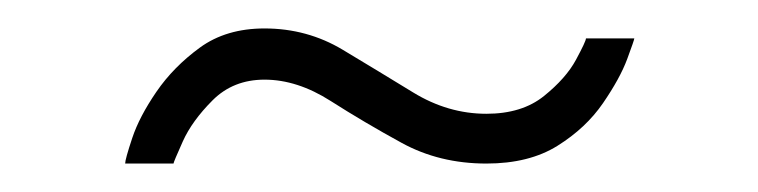

<svg xmlns="http://www.w3.org/2000/svg" viewBox="-20 -360 533 135"><path d="M68 -245Q68 -248 73 -263Q78 -278 90 -295.5Q102 -313 120.5 -326.5Q139 -340 166 -340Q196 -340 221 -325Q246 -310 270.5 -295Q295 -280 322 -280Q347 -280 362.5 -292.5Q378 -305 385 -318Q392 -331 392 -333H426Q426 -332 421 -318.5Q416 -305 404 -287.5Q392 -270 372 -257.5Q352 -245 322 -245Q289 -245 262.5 -259.5Q236 -274 212.5 -289Q189 -304 166 -304Q144 -304 129.5 -289.5Q115 -275 108.5 -260.5Q102 -246 102 -245Z"/></svg>

Font: Raleway Light
Style: Regular
Weight: 300
Designer: Matt McInerney, Pablo Impallari, Rodrigo Fuenzalida
Foundry: Matt McInerney, Pablo Impallari, Rodrigo Fuenzalida
Version: Version 4.026